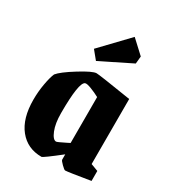

<svg xmlns="http://www.w3.org/2000/svg" viewBox="-175 -810 833 920"><g transform="rotate(30 241.0 -349.5)"><path d="M194.8 -517.1 157.2 -563 297.9 -710 370.1 -643.1 366.2 -602.1ZM198.2 11.2Q120.1 11.2 74 -46.1Q27.8 -103.5 27.8 -207Q27.8 -251.5 35.4 -294.4Q43 -337.4 53.2 -360.8Q72.3 -384.8 139.2 -426.3Q206.1 -467.8 227.1 -467.8Q243.7 -467.8 423.8 -439V-79.1L463.9 -64V-8.8Q343.3 11.2 329.1 11.2Q324.2 11.2 307.6 -5.1Q291 -21.5 291 -26.9V-56.2Q205.6 11.2 198.2 11.2ZM222.2 -86.9Q225.1 -86.9 237.1 -92.3Q249 -97.7 267.6 -106.9L286.1 -116.2V-370.1Q263.7 -382.3 237.8 -392.3Q211.9 -402.3 203.1 -398.9Q174.8 -388.2 174.8 -217.8Q174.8 -160.6 189.7 -123.8Q204.6 -86.9 222.2 -86.9Z"/></g></svg>

Font: Grenze
Style: Bold
Weight: 700
Designer: Renata Polastri
Foundry: Omnibus-Type
Version: Version 1.002;PS 001.002;hotconv 1.0.88;makeotf.lib2.5.64775